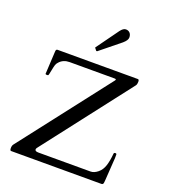

<svg xmlns="http://www.w3.org/2000/svg" viewBox="-167 -1071 1047 1190"><g transform="rotate(20 356.5 -476.0)"><path d="M46 0Q38 0 38 -16.5Q38 -33 45 -42L502 -632Q504 -635 504 -638.5Q504 -642 494 -642H198Q157 -642 132 -614Q123 -605 119 -593Q115 -581 109.5 -552Q104 -523 102 -521Q100 -519 92.5 -519Q85 -519 83 -522L91 -672Q91 -688 102 -688H632Q640 -688 640 -672.5Q640 -657 634 -648L195 -80Q193 -78 189 -72Q185 -66 185 -62Q185 -49 208 -49H552Q575 -49 599 -68.5Q623 -88 633.5 -121.5Q644 -155 648 -202Q649 -209 657.5 -209Q666 -209 666 -203V-180L656 -29Q655 -23 655 -19Q655 0 642 0ZM318 -778Q316 -780 316 -781Q316 -782 318 -784L422 -928Q440 -952 457 -952Q474 -952 484 -941Q494 -930 494 -911.5Q494 -893 467 -870L336 -764Q333 -763 331.5 -763Q330 -763 329 -764Z"/></g></svg>

Font: Cardo
Style: Regular
Weight: 400
Designer: David J. Perry
Foundry: David J. Perry
Version: Version 1.0451